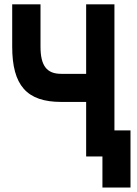

<svg xmlns="http://www.w3.org/2000/svg" viewBox="-20 -713 626 875"><path d="M446.8 141.6H574.7V-118.7H501.5V-693.4H372.6V-376.5H258.8C192.9 -376.5 164.6 -413.6 164.6 -500.5V-693.4H35.6V-500.5C35.6 -323.7 102.1 -248.5 258.8 -248.5H372.6V0H446.8Z"/></svg>

Font: Cascadia Code
Style: Bold
Weight: 700
Monospace: yes
Designer: Aaron Bell
Foundry: Saja Typeworks
Version: Version 2404.023